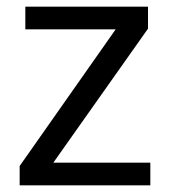

<svg xmlns="http://www.w3.org/2000/svg" viewBox="-20 -556 510 576"><path d="M431 0H39V-58L327 -468H56V-536H424V-470L140 -68H431Z"/></svg>

Font: Noto Sans Phoenician
Style: Regular
Weight: 400
Designer: Monotype Design Team
Foundry: Monotype Imaging Inc.
Version: Version 2.001; ttfautohint (v1.8.4.7-5d5b)